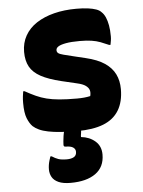

<svg xmlns="http://www.w3.org/2000/svg" viewBox="-55 -596 661 888"><g transform="rotate(-5 275.0 -152.0)"><path d="M300 -138Q318 -138 333.5 -139.5Q349 -141 362 -144Q366 -160 362.5 -171.5Q359 -183 346 -192.5Q333 -202 306 -208L234 -225Q176 -239 141 -258Q106 -277 90.5 -305Q75 -333 75 -374Q75 -416 94 -449.5Q113 -483 147.5 -505.5Q182 -528 229 -540Q276 -552 333 -552Q364 -552 386.5 -549Q409 -546 424.5 -540.5Q440 -535 448 -526Q459 -516 466 -500Q473 -484 477 -462Q481 -440 481 -411Q481 -401 479.5 -391.5Q478 -382 476 -372H470Q450 -381 431.5 -388Q413 -395 390.5 -398.5Q368 -402 336 -402Q296 -402 271.5 -397.5Q247 -393 236 -386Q225 -379 225 -369Q225 -360 231.5 -355Q238 -350 255.5 -345.5Q273 -341 306 -333L356 -321Q411 -308 443.5 -286Q476 -264 491 -233.5Q506 -203 506 -164Q506 -105 482 -65.5Q458 -26 410 -7Q362 12 288 12Q246 12 212.5 9.5Q179 7 154 2Q129 -3 112 -11Q95 -19 84 -29Q70 -43 60 -68Q50 -93 50 -139Q50 -156 51.5 -169Q53 -182 55 -193H61Q88 -178 111 -167.5Q134 -157 159.5 -150.5Q185 -144 218.5 -141Q252 -138 300 -138ZM312 -33Q311 -29 309.5 -19.5Q308 -10 307 1Q306 12 305 21Q304 30 303 35V41Q342 45 368.5 68Q395 91 395 130Q395 188 353 218Q311 248 237 248Q202 248 181 238.5Q160 229 151 213Q142 197 142 177Q142 167 143.5 157Q145 147 148 137Q151 127 154 118H160Q175 128 189.5 133Q204 138 229 138Q249 138 261.5 131Q274 124 274 107Q274 94 263 86.5Q252 79 229 79Q224 79 221.5 77Q219 75 219 70Q219 65 220 53.5Q221 42 223 28.5Q225 15 229 2Q233 -11 238 -18Q241 -23 248 -26Q255 -29 269.5 -31Q284 -33 312 -33Z"/></g></svg>

Font: Recursive Casual ExtraBold
Style: Regular
Weight: 800
Version: Version 1.047